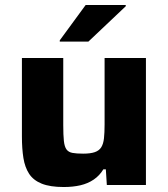

<svg xmlns="http://www.w3.org/2000/svg" viewBox="-20 -743 674 771"><path d="M236 8Q181 8 147.5 -5.5Q114 -19 97 -45Q80 -71 74 -108.5Q68 -146 68 -195V-510H234V-241Q234 -200 236.5 -177Q239 -154 247 -143Q255 -132 271 -129Q287 -126 314 -126Q343 -126 360.5 -132Q378 -138 386.5 -151.5Q395 -165 397.5 -187.5Q400 -210 400 -243V-510H566V0H409L405 -63H395Q380 -38 356.5 -22Q333 -6 303 1Q273 8 236 8ZM220 -576V-581L324 -723H485V-718L335 -576Z"/></svg>

Font: Saira SemiExpanded
Style: Bold
Weight: 700
Width: 6
Designer: Hector Gatti with collaboration of the Omnibus-Type team
Foundry: Omnibus-Type
Version: Version 1.101